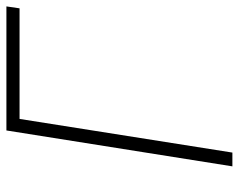

<svg xmlns="http://www.w3.org/2000/svg" viewBox="-93 -652 745 599"><g transform="rotate(-90 279.5 -352.5)"><path d="M60 0 172 -705H559L553 -664H208L103 0Z"/></g></svg>

Font: Nunito Sans 10pt SemiCondensed ExtraLight
Style: Italic
Weight: 250
Width: 4
Italic angle: -9°
Designer: Vernon Adams
Foundry: Vernon Adams
Version: Version 3.101;gftools[0.9.27]